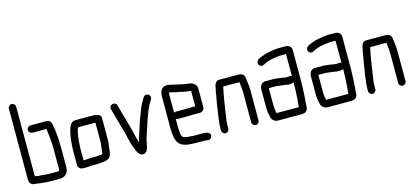

<svg xmlns="http://www.w3.org/2000/svg" viewBox="-64 -1235 3833 1774"><g transform="rotate(-15 1852.5 -348.5)"><path d="M203 -439H337C345 -380 353 -313 353 -246V-50C353 -43 351 -39 349 -34C345 -34 339 -32 335 -32H249C217 -32 188 -40 159 -38C147 -38 134 -44 120 -44V-710C120 -728 103 -745 85 -745C67 -745 50 -728 50 -710V-46C50 -30 51 -18 53 -10C57 6 75 24 96 24C99 24 102 24 107 25C126 25 144 32 163 32C166 31 168 31 169 32L190 35C207 36 230 38 249 38H335C390 38 423 4 423 -50V-245C423 -298 419 -346 414 -395C405 -442 409 -509 355 -509H203C184 -509 168 -493 168 -474C168 -455 184 -439 203 -439ZM337 -439Z M564 -1C569 0 576 0 585 0H608C623 0 643 -4 658 -4H715C726 -4 739 -7 751 -7C756 -8 760 -8 764 -8C776 -9 791 -14 802 -16C842 -27 848 -74 852 -122L854 -144C857 -161 858 -165 859 -187V-405C859 -424 843 -440 824 -440H820C813 -445 806 -448 798 -448H617C559 -448 548 -378 537 -329C527 -285 526 -235 523 -185V-43C523 -22 543 -1 564 -1ZM762 -78C757 -78 751 -78 744 -77L726 -75C722 -74 718 -74 715 -74H656C641 -74 622 -70 608 -70H593V-183C596 -228 597 -274 605 -315C610 -337 613 -359 623 -378H789V-189C788 -171 786 -168 785 -152L782 -130C780 -113 780 -102 777 -86V-82C772 -81 767 -78 762 -78Z M960 -462C973 -409 990 -357 1004 -302C1016 -255 1031 -217 1039 -169C1044 -144 1051 -126 1056 -105C1061 -87 1072 -61 1077 -46C1080 -41 1082 -36 1084 -31C1094 -4 1121 32 1158 14C1187 -1 1187 -30 1197 -65C1201 -86 1205 -113 1213 -131C1222 -154 1227 -175 1235 -200C1244 -223 1251 -250 1259 -272C1276 -318 1292 -368 1315 -409C1323 -422 1324 -427 1333 -441L1341 -454C1346 -462 1347 -471 1345 -480C1338 -509 1296 -515 1281 -490L1273 -477C1268 -469 1265 -462 1262 -457C1232 -411 1216 -349 1193 -296C1182 -262 1167 -220 1157 -185C1151 -161 1140 -143 1136 -117L1132 -97C1129 -106 1126 -115 1124 -122C1119 -143 1112 -158 1108 -182C1101 -219 1092 -247 1083 -280C1079 -296 1078 -297 1072 -319C1057 -374 1041 -425 1028 -479C1016 -522 950 -507 960 -462Z M1628 -284H1534C1527 -284 1521 -282 1515 -278V-449C1515 -452 1516 -457 1517 -463C1517 -466 1517 -469 1518 -472C1521 -471 1523 -471 1524 -471L1544 -466C1560 -463 1580 -458 1595 -454C1609 -452 1627 -449 1638 -445C1652 -443 1663 -441 1677 -438L1694 -436C1701 -435 1713 -433 1719 -430V-286H1690C1677 -286 1643 -284 1628 -284ZM1690 -216H1744C1766 -214 1789 -234 1789 -257V-440C1787 -484 1747 -501 1704 -505L1687 -508L1671 -510C1658 -512 1646 -516 1632 -518C1608 -524 1581 -530 1558 -535C1542 -538 1532 -542 1515 -542C1464 -542 1445 -500 1445 -449V-142C1445 -130 1446 -119 1447 -108C1450 -72 1453 -43 1467 -18C1490 27 1542 42 1609 42C1619 42 1629 44 1640 44H1732C1739 44 1742 46 1747 47C1768 53 1785 37 1790 22C1800 -13 1762 -26 1732 -26H1630C1623 -27 1616 -28 1609 -28C1604 -28 1599 -28 1593 -29C1570 -29 1552 -35 1535 -41C1529 -47 1521 -61 1521 -72C1518 -95 1515 -116 1515 -143V-219C1521 -216 1527 -214 1534 -214H1628C1643 -214 1677 -216 1690 -216Z M1961 -7V-34C1961 -39 1961 -47 1962 -58C1962 -69 1963 -78 1964 -87C1972 -150 1985 -215 1993 -277C1996 -294 2000 -305 2001 -322C2004 -347 2012 -371 2016 -395H2171L2173 -375C2177 -349 2180 -322 2180 -292V-8C2180 11 2196 27 2215 27C2234 27 2250 11 2250 -8V-292C2250 -331 2244 -371 2240 -406C2238 -445 2220 -465 2178 -465H2002C1968 -468 1952 -441 1947 -412C1947 -409 1946 -406 1945 -401C1940 -378 1934 -353 1932 -329C1929 -308 1922 -282 1919 -258C1915 -225 1909 -196 1904 -162C1900 -120 1891 -80 1891 -34V-7C1891 11 1908 28 1926 28C1944 28 1961 11 1961 -7Z M2420 -85C2419 -90 2419 -96 2419 -101V-271H2488C2493 -271 2497 -271 2502 -270L2522 -267C2529 -266 2536 -266 2544 -265C2568 -263 2588 -256 2612 -256C2628 -256 2642 -258 2654 -263V-253C2654 -204 2651 -149 2648 -104C2646 -79 2642 -56 2642 -30H2429C2428 -31 2428 -31 2428 -32C2426 -47 2420 -67 2420 -85ZM2612 -326C2585 -326 2557 -334 2530 -337L2510 -339C2502 -340 2494 -341 2487 -341H2401C2369 -341 2349 -310 2349 -274V-101C2349 -71 2354 -43 2360 -18C2365 15 2389 40 2427 40H2655C2660 39 2666 38 2673 37C2692 34 2711 14 2711 -7C2712 -14 2712 -21 2712 -27C2712 -32 2712 -38 2713 -45C2716 -79 2719 -103 2720 -140C2721 -173 2724 -217 2724 -252V-556C2724 -585 2699 -605 2667 -605H2597C2590 -605 2582 -604 2575 -603C2558 -601 2536 -599 2521 -595C2500 -591 2478 -588 2460 -581C2434 -569 2387 -562 2380 -530C2376 -509 2389 -492 2406 -488C2419 -485 2430 -492 2440 -497C2452 -506 2472 -509 2486 -516C2505 -523 2527 -524 2548 -529L2566 -531C2577 -532 2586 -535 2597 -535H2654V-324C2640 -332 2629 -326 2612 -326Z M2894 -85C2893 -90 2893 -96 2893 -101V-271H2962C2967 -271 2971 -271 2976 -270L2996 -267C3003 -266 3010 -266 3018 -265C3042 -263 3062 -256 3086 -256C3102 -256 3116 -258 3128 -263V-253C3128 -204 3125 -149 3122 -104C3120 -79 3116 -56 3116 -30H2903C2902 -31 2902 -31 2902 -32C2900 -47 2894 -67 2894 -85ZM3086 -326C3059 -326 3031 -334 3004 -337L2984 -339C2976 -340 2968 -341 2961 -341H2875C2843 -341 2823 -310 2823 -274V-101C2823 -71 2828 -43 2834 -18C2839 15 2863 40 2901 40H3129C3134 39 3140 38 3147 37C3166 34 3185 14 3185 -7C3186 -14 3186 -21 3186 -27C3186 -32 3186 -38 3187 -45C3190 -79 3193 -103 3194 -140C3195 -173 3198 -217 3198 -252V-556C3198 -585 3173 -605 3141 -605H3071C3064 -605 3056 -604 3049 -603C3032 -601 3010 -599 2995 -595C2974 -591 2952 -588 2934 -581C2908 -569 2861 -562 2854 -530C2850 -509 2863 -492 2880 -488C2893 -485 2904 -492 2914 -497C2926 -506 2946 -509 2960 -516C2979 -523 3001 -524 3022 -529L3040 -531C3051 -532 3060 -535 3071 -535H3128V-324C3114 -332 3103 -326 3086 -326Z M3367 -7V-34C3367 -39 3367 -47 3368 -58C3368 -69 3369 -78 3370 -87C3378 -150 3391 -215 3399 -277C3402 -294 3406 -305 3407 -322C3410 -347 3418 -371 3422 -395H3577L3579 -375C3583 -349 3586 -322 3586 -292V-8C3586 11 3602 27 3621 27C3640 27 3656 11 3656 -8V-292C3656 -331 3650 -371 3646 -406C3644 -445 3626 -465 3584 -465H3408C3374 -468 3358 -441 3353 -412C3353 -409 3352 -406 3351 -401C3346 -378 3340 -353 3338 -329C3335 -308 3328 -282 3325 -258C3321 -225 3315 -196 3310 -162C3306 -120 3297 -80 3297 -34V-7C3297 11 3314 28 3332 28C3350 28 3367 11 3367 -7Z"/></g></svg>

Font: Electronic
Style: Bd
Weight: 700
Version: Version 1.011